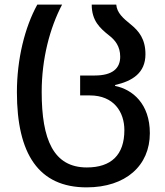

<svg xmlns="http://www.w3.org/2000/svg" viewBox="-20 -559 714 829"><path d="M354 250C523 250 627 156 627 16C627 -111 552 -173 477 -188V-192C552 -209 608 -244 608 -325C608 -390 580 -425 544 -454C512 -480 485 -503 482 -539H376C376 -469 412 -437 451 -406C477 -386 499 -359 499 -314C499 -264 466 -233 389 -233H326V-147H368C471 -147 517 -76 517 3C517 110 460 164 355 164C211 164 160 44 160 -162C160 -305 195 -438 248 -539H141C87 -441 53 -304 53 -161C53 106 147 250 354 250Z"/></svg>

Font: Noto Sans Georgian Medium
Style: Regular
Weight: 500
Designer: Monotype Design Team, Akaki Razmadze
Foundry: Google LLC
Version: Version 2.005